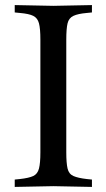

<svg xmlns="http://www.w3.org/2000/svg" viewBox="-20 -733 419 756"><path d="M38 3V-26L58 -28Q94 -32 111 -40Q128 -48 133.5 -69.5Q139 -91 139 -133V-577Q139 -620 133.5 -641Q128 -662 111 -670.5Q94 -679 58 -682L38 -684V-713L190 -710L342 -713V-684L322 -682Q287 -679 269 -670.5Q251 -662 246 -641Q241 -620 241 -577V-133Q241 -91 246 -69.5Q251 -48 269 -40Q287 -32 322 -28L342 -26V3L190 0Z"/></svg>

Font: Baskervville Medium
Style: Regular
Weight: 500
Version: Version 1.100